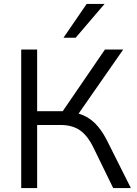

<svg xmlns="http://www.w3.org/2000/svg" viewBox="-20 -957 697 977"><path d="M88 0ZM88 0V-705H169V-391H299L514 -705H607L380 -379Q427 -365 461.5 -331.5Q496 -298 523 -245L646 0H556L455 -207Q425 -268 386 -294.5Q347 -321 289 -321H169V0ZM303 -765 421 -937H512L365 -765Z"/></svg>

Font: Winston
Style: Regular
Weight: 400
Designer: Original fonts by Vernon Adams / Changes by Cristiano Sobral
Foundry: Original fonts by Vernon Adams / Changes by Cristiano Sobral
Version: Version 2.503;July 17, 2020;FontCreator 13.0.0.2655 64-bit